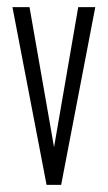

<svg xmlns="http://www.w3.org/2000/svg" viewBox="-20 -520 303 540"><path d="M15 -500H63L132 -106L200 -500H248L152 0H111Z"/></svg>

Font: Karantina Light
Style: Regular
Weight: 300
Designer: Rony Koch
Foundry: Rony Koch
Version: Version 1.000; ttfautohint (v1.8.3)